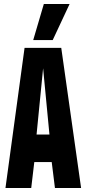

<svg xmlns="http://www.w3.org/2000/svg" viewBox="-20 -943 434 963"><path d="M7.4 0 103.2 -703H287.2L386.8 0H255.6L239.4 -130H152L136.6 0ZM163.4 -268.4H228L196.2 -600.4ZM146.6 -742 199.8 -922.8H329L244.4 -742Z"/></svg>

Font: Georama ExtraCondensed Thin
Style: Regular
Weight: 100
Width: 2
Designer: Jean-Baptiste Levee
Foundry: Production Type
Version: Version 1.001